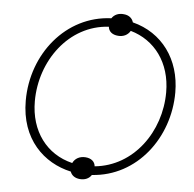

<svg xmlns="http://www.w3.org/2000/svg" viewBox="-53 -784 874 865"><g transform="rotate(5 384.0 -351.0)"><path d="M66 -303C66 -128 173 -29 296 -2C302 15 317 26 339 28C362 30 381 22 392 5C595 -8 734 -193 734 -398C734 -548 650 -662 516 -696C511 -714 496 -727 473 -729C449 -732 429 -723 418 -706C213 -698 66 -514 66 -303ZM107 -304C107 -487 230 -657 410 -667C412 -646 428 -632 455 -630C479 -628 499 -638 510 -657C619 -626 693 -530 693 -395C693 -217 576 -52 401 -35C399 -56 383 -70 357 -72C330 -74 309 -62 299 -41C182 -69 107 -168 107 -304Z"/></g></svg>

Font: Fixel Display 20240404 ExLight
Style: Italic
Weight: 200
Italic angle: -10°
Designer: AlfaBravo + MacPaw
Foundry: Kyrylo Tkachov, Marchela Mozhyna, Serhii Makarenko, Maria Weinstein, Zakhar Kryvoshyya
Version: Version 1.211;Glyphs 3.2 (3225)